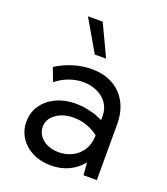

<svg xmlns="http://www.w3.org/2000/svg" viewBox="-136 -827 809 932"><g transform="rotate(20 268.0 -361.0)"><path d="M469.7 0H400.9L395.5 -64.5Q368.7 -29.8 327.1 -10Q285.6 9.8 234.4 9.8Q181.6 9.8 140.1 -11Q98.6 -31.7 75 -67.9Q51.3 -104 51.3 -149.9Q51.3 -198.2 76.9 -235.1Q102.5 -272 146.7 -293Q190.9 -314 247.1 -314Q283.7 -314 321.8 -304.9Q359.9 -295.9 389.6 -280.3V-300.8Q389.6 -339.8 370.1 -367.4Q350.6 -395 317.9 -409.9Q285.2 -424.8 245.6 -424.8Q211.4 -424.8 175.8 -412.4Q140.1 -399.9 107.4 -374L81.1 -442.9Q123.5 -470.2 170.4 -484.1Q217.3 -498 263.2 -498Q326.7 -498 372.8 -472.4Q418.9 -446.8 444.3 -399.7Q469.7 -352.5 469.7 -288.1ZM248.5 -63.5Q286.1 -63.5 317.4 -79.1Q348.6 -94.7 368.2 -124.3Q387.7 -153.8 389.6 -194.3V-202.6Q362.8 -223.6 329.3 -235.1Q295.9 -246.6 261.2 -246.6Q207 -246.6 170.7 -220.2Q134.3 -193.8 134.3 -153.3Q134.3 -127.9 149.2 -107.4Q164.1 -86.9 189.9 -75.2Q215.8 -63.5 248.5 -63.5ZM310.5 -569.3H252L157.2 -732.4H233.4Z"/></g></svg>

Font: Kumbh Sans
Style: Regular
Weight: 400
Version: Version 1.005